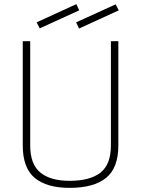

<svg xmlns="http://www.w3.org/2000/svg" viewBox="-20 -899 682 928"><path d="M126 -196Q126 -105 175 -65Q224 -25 316 -25Q415 -25 465.5 -64.5Q516 -104 516 -196V-700H552V-196Q552 -87 492.5 -39Q433 9 316 9Q206 9 148 -39Q90 -87 90 -196V-700H126ZM348 -791 539 -878 554 -849 362 -761ZM157 -791 349 -879 363 -849 172 -762Z"/></svg>

Font: TitilliumText22L Th
Style: Thin
Weight: 100
Designer: Campivisivi
Foundry: Campivisivi
Version: 1.000